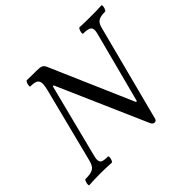

<svg xmlns="http://www.w3.org/2000/svg" viewBox="-166 -870 1086 1086"><g transform="rotate(-45 377.0 -327.0)"><path d="M506 14C515 14 521 8 523 -2L672 -575C682 -616 699 -628 751 -628C760 -628 770 -668 761 -668C732 -666 703 -666 674 -666C644 -666 615 -666 586 -668C577 -668 566 -628 575 -628C630 -628 643 -615 632 -571L520 -143H513L298 -639C288 -661 278 -666 237 -666C213 -666 188 -666 164 -667C154 -667 144 -628 153 -628C212 -628 223 -610 206 -543L92 -94C80 -48 61 -37 3 -37C-6 -37 -15 3 -6 3C24 1 54 0 84 0C113 0 144 1 173 3C183 3 192 -37 183 -37C129 -37 119 -48 130 -94L243 -538L250 -539L485 -2C490 8 497 14 506 14Z"/></g></svg>

Font: Junicode Two Beta SemiCondensed Medium
Style: Italic
Weight: 500
Width: 4
Italic angle: -10°
Version: Version 1.063